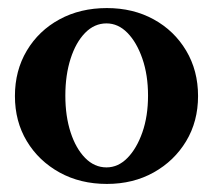

<svg xmlns="http://www.w3.org/2000/svg" viewBox="-20 -445 528 476"><path d="M245 11Q179 11 127.5 -17.5Q76 -46 46.5 -95Q17 -144 17 -207Q17 -270 46.5 -319.5Q76 -369 127.5 -397Q179 -425 245 -425Q310 -425 361 -397Q412 -369 441.5 -319.5Q471 -270 471 -207Q471 -144 441.5 -95Q412 -46 361 -17.5Q310 11 245 11ZM244 -30Q273 -30 296 -53.5Q319 -77 333 -117Q347 -157 347 -208Q347 -259 333 -299.5Q319 -340 296 -363.5Q273 -387 244 -387Q214 -387 191 -363.5Q168 -340 155 -299.5Q142 -259 142 -208Q142 -157 155 -117Q168 -77 191 -53.5Q214 -30 244 -30Z"/></svg>

Font: Junicode SmExp
Style: Bold
Weight: 700
Width: 6
Designer: Peter S. Baker
Version: Version 2.205; ttfautohint (v1.8.4)